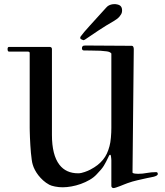

<svg xmlns="http://www.w3.org/2000/svg" viewBox="-20 -932 817 953"><path d="M532.7 -9.3V-136.7Q532.7 -139.2 532 -146.7Q531.2 -154.3 530.3 -159.7Q530.3 -160.6 528.3 -162.6L526.9 -164.1Q523.4 -164.1 521 -158.7Q512.2 -140.6 506.6 -129.4Q501 -118.2 495.1 -108.9Q489.3 -99.6 481.2 -90.1Q473.1 -80.6 460 -66.9Q445.8 -51.3 425 -39.3Q404.3 -27.3 381.1 -19Q357.9 -10.7 334.5 -6.6Q311 -2.4 291 -2.4Q272 -2.4 253.2 -6.1Q234.4 -9.8 224.6 -15.1Q207.5 -24.4 194.1 -36.6Q180.7 -48.8 170.4 -62Q160.2 -75.2 153.1 -88.9Q146 -102.5 142.6 -114.7Q139.6 -123.5 137.5 -139.2Q135.3 -154.8 133.5 -173.3Q131.8 -191.9 130.6 -211.7Q129.4 -231.4 128.7 -248.8Q127.9 -266.1 127.7 -279.3Q127.4 -292.5 127.4 -297.4V-668.9Q127.4 -675.8 118.2 -675.8H24.9Q17.6 -675.8 17.6 -688.5Q17.6 -699.2 24.9 -699.2H227.1Q230 -699.2 233.9 -697Q237.8 -694.8 237.8 -688.5V-262.7Q237.8 -162.6 274.9 -114.3Q307.6 -71.8 368.2 -71.8Q376 -71.8 384.3 -73.7Q392.6 -75.7 400.6 -78.4Q408.7 -81.1 415.8 -84.2Q422.9 -87.4 428.7 -90.3Q449.2 -101.1 464.4 -113Q479.5 -125 491 -138.9Q502.4 -152.8 510.3 -169.4Q518.1 -186 523.4 -206.1Q525.9 -214.4 527.6 -225.6Q529.3 -236.8 530.5 -249.3Q531.7 -261.7 532.2 -274.4Q532.7 -287.1 532.7 -297.4V-666.5Q526.4 -674.8 510.5 -677Q494.6 -679.2 478 -680.2Q472.2 -680.2 466.3 -680.4Q460.4 -680.7 451.7 -680.7Q443.4 -680.7 429.9 -681.2Q416.5 -681.6 396.5 -681.6Q386.7 -681.6 386.7 -692.9Q386.7 -697.8 389.6 -701.9Q392.6 -706.1 402.8 -706.1L634.8 -704.6Q639.2 -704.6 641.6 -699.7Q644 -694.8 644 -688.5L637.7 -75.2Q640.6 -71.3 649.7 -70.3Q658.7 -69.3 665.5 -69.3Q688 -69.3 709.2 -73.5Q730.5 -77.6 754.9 -77.6Q763.2 -77.6 763.2 -68.4Q763.2 -63.5 757.3 -60.3Q751.5 -57.1 743.4 -54.9Q735.4 -52.7 726.3 -51.3Q717.3 -49.8 710.9 -48.3Q688 -43 662.6 -37.4Q637.2 -31.7 612.8 -22.9Q606 -20.5 595.9 -16.4Q585.9 -12.2 575.7 -8.3Q565.4 -4.4 556.6 -1.5Q547.9 1.5 543.5 1.5Q539.6 1.5 536.1 -1.2Q532.7 -3.9 532.7 -9.3ZM585 -871.1Q583 -861.3 573 -849.6Q563 -837.9 545.9 -828.1Q526.9 -817.4 507.1 -805.2Q487.3 -793 468.5 -780.5Q449.7 -768.1 432.6 -756.3Q415.5 -744.6 400.9 -734.9Q396 -732.4 394 -732.4Q393.6 -732.4 393.3 -732.7Q393.1 -732.9 392.6 -732.9Q388.7 -733.9 383.1 -737.1Q377.4 -740.2 378.4 -745.6Q378.4 -746.6 378.9 -748Q379.4 -749.5 380.4 -751Q394 -770 425.8 -804.7Q457.5 -839.4 507.8 -895Q514.6 -903.3 525.4 -907.5Q536.1 -911.6 547.9 -911.6Q550.3 -911.6 553 -911.4Q555.7 -911.1 558.6 -910.6Q573.7 -908.2 579.8 -900.6Q585.9 -893.1 585.9 -881.3Q585.9 -878.9 585.7 -876.2Q585.4 -873.5 585 -871.1Z"/></svg>

Font: IM FELL French Canon
Style: Regular
Weight: 400
Designer: Igino Marini
Foundry: Igino Marini,
Version: 3.00